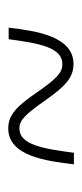

<svg xmlns="http://www.w3.org/2000/svg" viewBox="113 -589 199 465"><g transform="rotate(-90 212.5 -356.5)"><path d="M47 -277H75C85 -354 95 -409 134 -409C155 -409 168 -394 203 -345C236 -298 257 -278 290 -278C357 -278 370 -368 378 -435H350C340 -358 329 -305 290 -305C269 -305 255 -318 221 -367C188 -415 167 -436 134 -436C67 -436 55 -344 47 -277Z"/></g></svg>

Font: Noto Serif Devanagari ExtraCondensed Thin
Style: Regular
Weight: 100
Width: 2
Designer: Universal Thirst, Indian Type Foundry and the Monotype Design Team
Foundry: Monotype Imaging Inc.
Version: Version 2.004